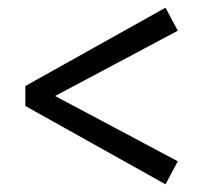

<svg xmlns="http://www.w3.org/2000/svg" viewBox="-20 -551 532 500"><path d="M46 -275V-327L411 -531L443 -471L99 -288V-314L443 -131L411 -71Z"/></svg>

Font: Lisu Bosa SemiBold
Style: Regular
Weight: 600
Designer: David Morse, Annie Olsen, Victor Gaultney, Frank Grießhammer (Latin)
Foundry: SIL International
Version: Version 2.000